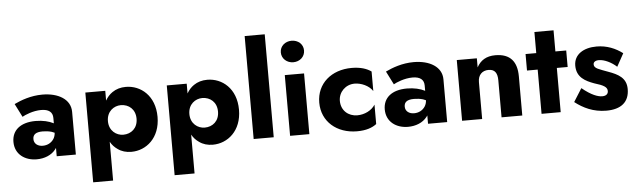

<svg xmlns="http://www.w3.org/2000/svg" viewBox="-56 -1005 4814 1449"><g transform="rotate(-5 2350.5 -280.0)"><path d="M109 -319C129 -331 191 -358 253 -358C310 -358 340 -335 340 -290V-249C339 -250 338 -250 337 -251C305 -267 260 -279 204 -279C89 -279 24 -224 24 -136C24 -41 100 10 188 10C247 10 300 -11 332 -52C335 -55 337 -59 340 -63V0H485V-324C485 -419 393 -473 272 -473C185 -473 110 -445 58 -420ZM176 -144C176 -178 198 -196 251 -196C274 -196 297 -193 318 -187C325 -184 333 -181 340 -178C339 -160 334 -145 326 -132C307 -103 277 -88 242 -88C206 -88 176 -108 176 -144Z M748 220V-74C762 -49 780 -30 802 -15C831 6 865 16 905 16C1017 16 1124 -70 1124 -230C1124 -391 1017 -476 905 -476C865 -476 831 -466 802 -446C780 -431 762 -411 748 -386V-460H597V220ZM965 -230C965 -158 915 -118 855 -118C803 -118 748 -156 748 -230C748 -304 803 -342 855 -342C915 -342 965 -302 965 -230Z M1365 220V-74C1379 -49 1397 -30 1419 -15C1448 6 1482 16 1522 16C1634 16 1741 -70 1741 -230C1741 -391 1634 -476 1522 -476C1482 -476 1448 -466 1419 -446C1397 -431 1379 -411 1365 -386V-460H1214V220ZM1582 -230C1582 -158 1532 -118 1472 -118C1420 -118 1365 -156 1365 -230C1365 -304 1420 -342 1472 -342C1532 -342 1582 -302 1582 -230Z M1832 -780V0H1984V-780Z M2093 -633C2093 -585 2133 -551 2181 -551C2230 -551 2269 -585 2269 -633C2269 -681 2230 -714 2181 -714C2133 -714 2093 -681 2093 -633ZM2108 -460V0H2254V-460Z M2505 -230C2505 -297 2559 -350 2627 -350C2676 -350 2735 -325 2763 -282V-430C2731 -453 2684 -470 2615 -470C2462 -470 2349 -375 2349 -230C2349 -86 2462 10 2615 10C2684 10 2731 -7 2763 -32V-179C2736 -136 2682 -110 2627 -110C2559 -110 2505 -157 2505 -230Z M2922 -319C2942 -331 3004 -358 3066 -358C3123 -358 3153 -335 3153 -290V-249C3152 -250 3151 -250 3150 -251C3118 -267 3073 -279 3017 -279C2902 -279 2837 -224 2837 -136C2837 -41 2913 10 3001 10C3060 10 3113 -11 3145 -52C3148 -55 3150 -59 3153 -63V0H3298V-324C3298 -419 3206 -473 3085 -473C2998 -473 2923 -445 2871 -420ZM2989 -144C2989 -178 3011 -196 3064 -196C3087 -196 3110 -193 3131 -187C3138 -184 3146 -181 3153 -178C3152 -160 3147 -145 3139 -132C3120 -103 3090 -88 3055 -88C3019 -88 2989 -108 2989 -144Z M3710 -280V0H3867V-296C3867 -407 3818 -471 3703 -471C3635 -471 3590 -442 3563 -391V-460H3411V0H3563V-280C3563 -334 3595 -365 3643 -365C3691 -365 3710 -335 3710 -280Z M3932 -460V-335H4013V0H4158V-335H4240V-460H4158V-620H4013V-460Z M4329 -167 4266 -67C4328 -19 4404 19 4503 19C4614 19 4677 -31 4677 -130C4677 -215 4615 -246 4543 -272C4475 -298 4437 -306 4437 -337C4437 -354 4451 -366 4479 -366C4520 -366 4574 -340 4613 -304L4667 -402C4614 -442 4549 -470 4470 -470C4371 -470 4298 -424 4298 -340C4298 -251 4363 -219 4428 -195C4502 -173 4526 -157 4526 -128C4526 -107 4512 -92 4481 -92C4449 -92 4399 -109 4329 -167Z"/></g></svg>

Font: Jost
Style: Bold
Weight: 700
Version: Version 3.710